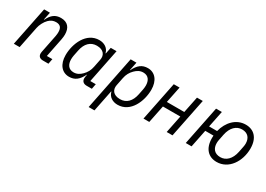

<svg xmlns="http://www.w3.org/2000/svg" viewBox="-6 -1267 3053 2206"><g transform="rotate(30 1521.0 -164.0)"><path d="M113 0 171 -288C179 -329 205 -383 239 -417C267 -445 297 -458 334 -458C389 -458 413 -429 413 -371C413 -359 412 -338 408 -318L360 -79C358 -69 358 -64 358 -58C358 -18 384 0 422 0H495L508 -68H435L485 -318C490 -343 492 -366 492 -385C492 -474 448 -528 359 -528C285 -528 237 -491 201 -414H196L217 -516H140L36 0Z M1071 0 1084 -68H1011L1101 -516H1024L1007 -432H1003C988 -497 930 -528 868 -528C697 -528 616 -337 616 -185C616 -63 679 12 773 12C849 12 898 -26 940 -112H943L938 -89C936 -79 935 -70 935 -62C935 -25 957 0 1002 0ZM794 -58C725 -58 695 -108 695 -175C695 -192 697 -209 700 -226L715 -301C735 -401 791 -458 875 -458C967 -458 1001 -402 988 -338L967 -233C957 -181 935 -142 902 -109C872 -79 839 -58 794 -58Z M1144 200H1221L1278 -84H1282C1297 -19 1355 12 1417 12C1588 12 1669 -179 1669 -331C1669 -453 1606 -528 1512 -528C1436 -528 1387 -490 1345 -404H1342L1365 -516H1288ZM1410 -58C1318 -58 1284 -114 1297 -178L1318 -283C1328 -335 1350 -374 1383 -407C1413 -437 1446 -458 1491 -458C1560 -458 1590 -408 1590 -341C1590 -324 1588 -307 1585 -290L1570 -215C1550 -115 1494 -58 1410 -58Z M1756 0H1833L1880 -232H2111L2064 0H2141L2245 -516H2168L2124 -300H1893L1937 -516H1860Z M2731 12C2889 12 2993 -143 2993 -316C2993 -456 2919 -528 2811 -528C2684 -528 2592 -428 2560 -299H2454L2498 -516H2421L2317 0H2394L2441 -233H2550C2549 -222 2549 -211 2549 -200C2549 -60 2623 12 2731 12ZM2741 -57C2663 -57 2625 -106 2625 -178C2625 -193 2627 -208 2630 -223L2645 -298C2666 -403 2727 -459 2801 -459C2879 -459 2917 -409 2917 -338C2917 -323 2915 -308 2912 -293L2897 -218C2876 -113 2815 -57 2741 -57Z"/></g></svg>

Font: LVC Sans
Style: Italic
Weight: 400
Italic angle: -11.31°
Designer: Mike Abbink, Paul van der Laan, Pieter van Rosmalen
Foundry: Bold Monday
Version: Version 3.0